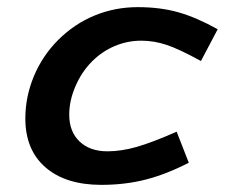

<svg xmlns="http://www.w3.org/2000/svg" viewBox="-20 -504 654 538"><path d="M376 -390Q337 -390 301.5 -375Q266 -360 238 -332Q209 -303 191.5 -262.5Q174 -222 174 -183Q174 -135 203 -107.5Q232 -80 281 -80Q320 -80 363.5 -92.5Q407 -105 475 -135L509 -48Q447 -16 389 -1Q331 14 264 14Q164 14 107.5 -35Q51 -84 51 -172Q51 -233 75 -290.5Q99 -348 143 -392Q188 -437 245 -460.5Q302 -484 366 -484Q429 -484 480 -469.5Q531 -455 590 -422L543 -333Q483 -366 447.5 -378Q412 -390 376 -390Z"/></svg>

Font: Intel One Mono Medium
Style: Italic
Weight: 500
Italic angle: -16°
Monospace: yes
Designer: Fred Shallcrass
Foundry: Frere-Jones Type LLC
Version: Version 1.400;hotconv 1.1.0;makeotfexe 2.6.0;FJTRelease1.4